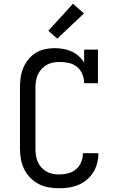

<svg xmlns="http://www.w3.org/2000/svg" viewBox="-20 -1001 640 1029"><path d="M297 8Q269 8 240.5 3Q212 -2 187 -15Q162 -28 142 -48.5Q122 -69 109.5 -94.5Q97 -120 92 -148Q87 -176 87 -205V-530Q87 -557 90.5 -583.5Q94 -610 104 -635Q114 -660 131 -681.5Q148 -703 170.5 -717Q193 -731 219 -737Q245 -743 272 -743Q295 -743 318.5 -739Q342 -735 363 -725.5Q384 -716 401.5 -700.5Q419 -685 431 -665V-735H505V-555H431Q431 -580 421.5 -603.5Q412 -627 393 -642.5Q374 -658 349.5 -663.5Q325 -669 300 -669Q282 -669 264 -665.5Q246 -662 230.5 -653.5Q215 -645 202.5 -631Q190 -617 182.5 -600.5Q175 -584 172.5 -566Q170 -548 170 -530V-205Q170 -187 172.5 -169Q175 -151 182 -134.5Q189 -118 201 -104.5Q213 -91 228.5 -82Q244 -73 261.5 -69.5Q279 -66 297 -66Q321 -66 344.5 -72Q368 -78 386.5 -93Q405 -108 414.5 -131Q424 -154 424 -177V-180H507V-176Q507 -150 500 -124Q493 -98 479 -76Q465 -54 444.5 -37Q424 -20 400 -10Q376 0 349.5 4Q323 8 297 8ZM287 -794 239 -836 371 -981 430 -929Z"/></svg>

Font: Iosevka HT Extended
Style: Regular
Weight: 400
Width: 7
Monospace: yes
Designer: Belleve Invis
Foundry: Belleve Invis
Version: Version 32.3.0; ttfautohint (v1.8.4)